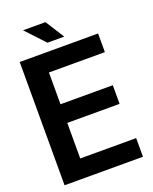

<svg xmlns="http://www.w3.org/2000/svg" viewBox="-159 -957 832 1045"><g transform="rotate(-20 257.0 -435.0)"><path d="M463 -314H160V-108H484V0H30V-714H484V-606H160V-422H463ZM208 -761 106 -870H236L305 -761Z"/></g></svg>

Font: Non Bureau Medium
Style: Regular
Weight: 500
Designer: Jona Saucedo
Foundry: Non Foundry
Version: Version 1.000; ttfautohint (v1.8.4)